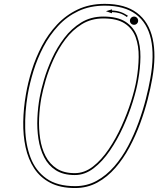

<svg xmlns="http://www.w3.org/2000/svg" viewBox="-20 -948 802 968"><path d="M358.5 0Q284 0 233.2 -26.5Q182.5 -53 152.2 -99.2Q122 -145.5 109 -205.8Q96 -266 97.2 -334Q98.5 -402 110.5 -471.5Q120.5 -530.5 140.2 -594Q160 -657.5 191.5 -717Q223 -776.5 267.8 -824.2Q312.5 -872 372 -900.2Q431.5 -928.5 508 -928.5Q610.5 -928.5 670.5 -883.2Q730.5 -838 749.5 -753.5Q768.5 -669 747.5 -551.5Q739.5 -505 724.5 -446.5Q709.5 -388 686.8 -326Q664 -264 633 -206Q602 -148 561.5 -101.5Q521 -55 470.5 -27.5Q420 0 358.5 0ZM358.5 -9.5Q418.5 -9.5 467.5 -36.5Q516.5 -63.5 556 -109Q595.5 -154.5 625.8 -211.8Q656 -269 678.2 -330Q700.5 -391 715.2 -448.8Q730 -506.5 738 -553Q759 -668.5 741 -750.5Q723 -832.5 665.2 -876Q607.5 -919.5 508 -919.5Q433.5 -919.5 375.2 -892Q317 -864.5 273.5 -817.5Q230 -770.5 199.2 -712Q168.5 -653.5 149 -590.8Q129.5 -528 119.5 -469.5Q105 -383.5 107 -301.5Q109 -219.5 134 -153.5Q159 -87.5 213.5 -48.5Q268 -9.5 358.5 -9.5ZM357 -65.5Q299 -65.5 261.2 -89.8Q223.5 -114 202.5 -155.2Q181.5 -196.5 173.8 -247.5Q166 -298.5 168.5 -352.8Q171 -407 180 -457Q186.5 -494 201.8 -546Q217 -598 242.2 -653.2Q267.5 -708.5 304 -756.5Q340.5 -804.5 389.2 -834.5Q438 -864.5 501 -864.5Q573 -864.5 614 -837.5Q655 -810.5 671.8 -764.5Q688.5 -718.5 688 -661.2Q687.5 -604 676.5 -543.5Q668.5 -496.5 649.2 -434.2Q630 -372 600.8 -307.8Q571.5 -243.5 534 -188.5Q496.5 -133.5 452 -99.5Q407.5 -65.5 357 -65.5ZM357 -75Q405.5 -75 448.5 -108.2Q491.5 -141.5 528 -195.5Q564.5 -249.5 593 -312.8Q621.5 -376 640.8 -437.2Q660 -498.5 668 -545Q678.5 -605 679.2 -660.5Q680 -716 664 -760Q648 -804 609 -829.5Q570 -855 501 -855Q440 -855 392.5 -825.8Q345 -796.5 309.8 -749.8Q274.5 -703 249.8 -648.5Q225 -594 210.2 -543Q195.5 -492 188.5 -455Q179.5 -405.5 177.2 -352.5Q175 -299.5 182.2 -250Q189.5 -200.5 209.8 -161Q230 -121.5 266 -98.2Q302 -75 357 -75ZM620 -862Q601.5 -875.5 583.8 -881Q566 -886.5 544.5 -887V-881L514 -891.5L545 -901L544.5 -895Q566.5 -894.5 585.8 -888.2Q605 -882 624.5 -869ZM656 -823Q647 -823 641 -829Q635 -835 635 -843.5Q635 -852 641 -858.2Q647 -864.5 656 -864.5Q664.5 -864.5 670.5 -858.2Q676.5 -852 676.5 -843.5Q676.5 -835 670.5 -829Q664.5 -823 656 -823Z"/></svg>

Font: Edu AU VIC WA NT Arrows
Style: Regular
Weight: 400
Designer: Tina and Corey Anderson, Eben Sorkin, Mirko Velimirovic
Foundry: Google for Education
Version: Version 1.001